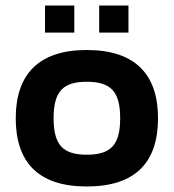

<svg xmlns="http://www.w3.org/2000/svg" viewBox="-20 -665 629 695"><path d="M143 -547H249V-645H143ZM339 -547H445V-645H339ZM294 10C472 10 552 -79 552 -237C552 -394 471 -484 294 -484C118 -484 37 -394 37 -237C37 -79 117 10 294 10ZM294 -105C208 -105 174 -140 174 -237C174 -334 208 -369 294 -369C381 -369 415 -334 415 -237C415 -140 381 -105 294 -105Z"/></svg>

Font: Kanit Medium
Style: Regular
Weight: 500
Designer: Katatrad Team
Foundry: CadsonDemak
Version: Version 1.000;PS 001.000;hotconv 1.0.88;makeotf.lib2.5.64775